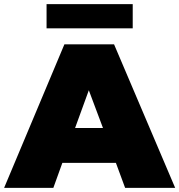

<svg xmlns="http://www.w3.org/2000/svg" viewBox="-39 -916 874 936"><path d="M-19 0H221L265 -122H526L571 0H815L517 -700H275ZM188 -778H608V-896H188ZM327 -292 394 -476 463 -292Z"/></svg>

Font: Chess Sans Black
Style: Regular
Weight: 900
Designer: Wolf Bōese
Foundry: Wolf Bōese
Version: Version 7.223;Glyphs 3.3 (3306)